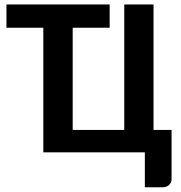

<svg xmlns="http://www.w3.org/2000/svg" viewBox="-20 -668 792 842"><path d="M8.3 -648.4H460.9V-546.4H298.8V-98.1H524.9V-648.4H653.3V-98.1H732.4V117.2Q732.4 133.3 721.2 143.3Q710 153.3 692.9 153.3H615.2V0H169.9V-546.4H8.3Z"/></svg>

Font: Carlito
Style: Bold
Weight: 700
Designer: Lukasz Dziedzic
Foundry: tyPoland Lukasz Dziedzic
Version: Version 1.104